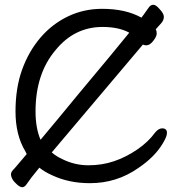

<svg xmlns="http://www.w3.org/2000/svg" viewBox="-20 -750 743 805"><path d="M213 -540Q129 -441 129 -283Q129 -213 150 -164Q213 -239 310 -357Q455 -530 522 -613Q478 -637 410 -637Q292 -637 213 -540ZM145 -47Q117 -12 112 -6Q98 14 90 24.5Q82 35 73.5 35Q65 35 53 25Q26 2 26 -20Q26 -30 41 -44Q45 -49 92 -104Q89 -110 86 -116Q45 -184 45 -282.5Q45 -381 72.5 -457.5Q100 -534 149 -591.5Q198 -649 264.5 -681Q331 -713 408 -713Q507 -713 573 -676Q579 -684 582 -688Q596 -708 604 -719Q612 -730 623 -730Q634 -730 650 -711Q667 -693 667 -679.5Q667 -666 657 -654Q653 -650 633 -627Q637 -621 637 -609Q637 -597 622.5 -578.5Q608 -560 594 -560Q585 -560 579 -563L197 -111Q215 -95 241 -83Q293 -57 350.5 -57Q408 -57 458 -74Q508 -91 554.5 -122.5Q601 -154 631 -195Q645 -212 661 -212Q669 -212 674.5 -207.5Q680 -203 680 -193Q680 -178 665 -153Q631 -93 559 -45Q469 18 357 18Q269 18 199 -15Q169 -28 145 -47Z"/></svg>

Font: Moon Stars Kai
Style: Bold
Weight: 700
Designer: GuiWonder
Version: Version 1.101